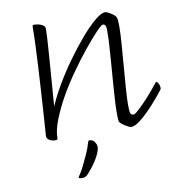

<svg xmlns="http://www.w3.org/2000/svg" viewBox="-81 -598 817 877"><g transform="rotate(-10 327.0 -160.0)"><path d="M140 13Q131 13 121.5 10Q112 7 106 1Q100 -5 100 -14Q100 -15 102 -43Q104 -71 107 -116.5Q110 -162 113.5 -217.5Q117 -273 120 -329Q123 -385 125 -434Q127 -483 127 -516Q127 -520 128.5 -522Q130 -524 135 -524Q146 -524 157.5 -521Q169 -518 177 -512Q185 -506 185 -497Q185 -486 183.5 -456Q182 -426 179 -387Q176 -348 173 -306Q170 -264 167 -227.5Q164 -191 162.5 -167.5Q161 -144 161 -141Q179 -184 209.5 -236Q240 -288 276.5 -338.5Q313 -389 349 -431Q385 -473 415.5 -498.5Q446 -524 464 -524Q468 -524 475.5 -520.5Q483 -517 491 -512Q499 -507 505 -501.5Q511 -496 513 -491Q515 -487 516 -476Q517 -465 517 -448Q517 -419 513.5 -370.5Q510 -322 505.5 -267.5Q501 -213 497.5 -165Q494 -117 494 -89Q494 -58 497.5 -49.5Q501 -41 511 -41Q518 -41 534.5 -56Q551 -71 571 -92Q591 -113 608 -133.5Q625 -154 633 -164Q635 -166 636.5 -168Q638 -170 640 -170Q643 -170 648.5 -160.5Q654 -151 654 -141Q654 -138 653.5 -135.5Q653 -133 651 -131Q639 -115 618.5 -91Q598 -67 574.5 -43Q551 -19 529 -3Q507 13 491 13Q487 13 479.5 9.5Q472 6 463.5 0.5Q455 -5 448.5 -10.5Q442 -16 440 -20Q438 -25 437.5 -35.5Q437 -46 437 -63Q437 -86 439 -122.5Q441 -159 444.5 -202Q448 -245 451 -287.5Q454 -330 456.5 -365.5Q459 -401 459 -422Q460 -453 456.5 -461.5Q453 -470 444 -470Q437 -470 411.5 -443Q386 -416 350.5 -372.5Q315 -329 279 -277.5Q243 -226 216 -178Q188 -128 169 -80Q150 -32 150 5Q150 9 147.5 11Q145 13 140 13ZM229 204Q225 204 219.5 202.5Q214 201 214 199Q214 197 225 181Q231 172 242 150Q253 128 265.5 100.5Q278 73 285 47Q287 42 288 41Q289 40 292 40Q297 40 300.5 41Q304 42 307.5 44Q311 46 313 49Q318 55 321 62Q324 69 324 75Q324 87 318 101.5Q312 116 302.5 132Q293 148 280.5 164Q268 180 254 195Q250 199 243.5 201.5Q237 204 229 204Z"/></g></svg>

Font: Briem Hand Thin
Style: Regular
Weight: 100
Designer: Gunnlaugur SE Briem, Eben Sorkin
Foundry: Sorkin Type Co.
Version: Version 1.003